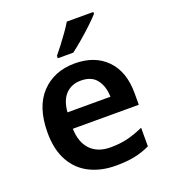

<svg xmlns="http://www.w3.org/2000/svg" viewBox="-141 -868 863 979"><g transform="rotate(-20 290.5 -378.0)"><path d="M299 -552Q408 -552 471.5 -487Q535 -422 535 -306V-242H177Q179 -168 218 -127.5Q257 -87 326 -87Q378 -87 420 -97.5Q462 -108 506 -128V-27Q466 -8 423 1Q380 10 320 10Q241 10 179.5 -20.5Q118 -51 83.5 -113Q49 -175 49 -267Q49 -406 118 -479Q187 -552 299 -552ZM299 -459Q248 -459 216.5 -426.5Q185 -394 180 -330H413Q412 -386 384.5 -422.5Q357 -459 299 -459ZM479 -756Q463 -738 432.5 -709Q402 -680 369 -652Q336 -624 312 -606H228V-619Q243 -637 263 -663Q283 -689 302.5 -716.5Q322 -744 335 -766H479Z"/></g></svg>

Font: Noto Sans Gujarati SemiBold
Style: Regular
Weight: 600
Designer: Jelle Bosma - Monotype Design Team, Universal Thirst
Foundry: Monotype Imaging Inc.
Version: Version 2.106; ttfautohint (v1.8.4.7-5d5b)